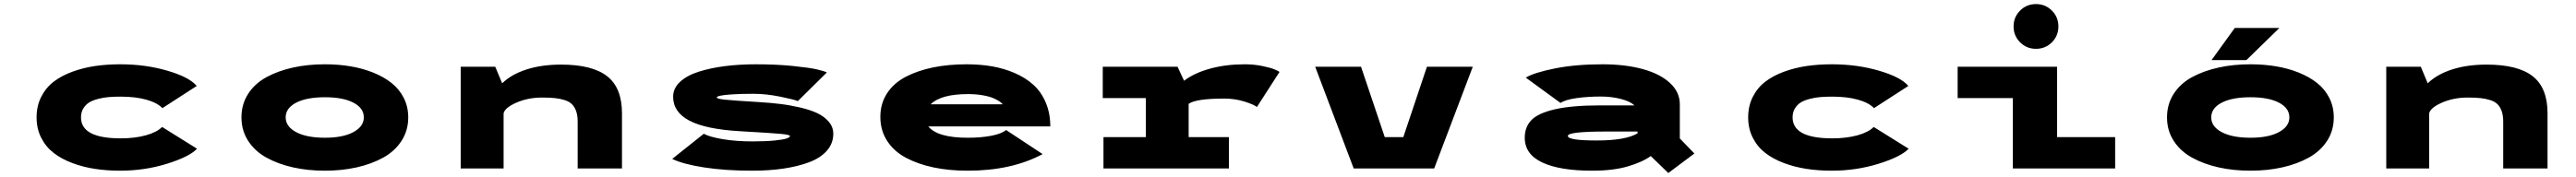

<svg xmlns="http://www.w3.org/2000/svg" viewBox="-20 -828 12640 870"><path d="M947 -97Q909.5 -57.5 799.8 -23.2Q690 11 569.5 11Q505 11 446.8 2.2Q388.5 -6.5 335.2 -26.5Q282 -46.5 243.5 -76.2Q205 -106 182.2 -150.8Q159.5 -195.5 159.5 -251Q159.5 -307 182.2 -352Q205 -397 243.5 -426.5Q282 -456 335.2 -475.5Q388.5 -495 446.5 -503.5Q504.5 -512 569.5 -512Q695 -512 802.5 -480.2Q910 -448.5 945.5 -405.5L777 -296.5Q751 -323.5 697.8 -338.2Q644.5 -353 572 -353Q540.5 -353 515 -351Q489.5 -349 462.8 -342.2Q436 -335.5 418.2 -324.8Q400.5 -314 389 -295.2Q377.5 -276.5 377.5 -251Q377.5 -148 572 -148Q642.5 -148 696.8 -163.2Q751 -178.5 775.5 -204Z M1574.5 11Q1491 11 1418.2 -5.2Q1345.5 -21.5 1288.2 -53Q1231 -84.5 1198 -135.5Q1165 -186.5 1165 -251Q1165 -316 1198 -367Q1231 -418 1288.2 -449Q1345.5 -480 1418 -496Q1490.5 -512 1574.5 -512Q1640.5 -512 1700.2 -502Q1760 -492 1812 -471Q1864 -450 1902 -419.8Q1940 -389.5 1961.8 -346.2Q1983.5 -303 1983.5 -251Q1983.5 -186.5 1950.5 -135.5Q1917.5 -84.5 1860.2 -53Q1803 -21.5 1730.2 -5.2Q1657.5 11 1574.5 11ZM1574.5 -151Q1663.5 -151 1714.5 -178.8Q1765.5 -206.5 1765.5 -251Q1765.5 -296.5 1714.8 -323.2Q1664 -350 1574.5 -350Q1484.5 -350 1433.2 -323.2Q1382 -296.5 1382 -251Q1382 -206 1433.5 -178.5Q1485 -151 1574.5 -151Z M2241 0V-500H2410.5L2444.5 -418.5Q2489.5 -462.5 2563.8 -486.5Q2638 -510.5 2733.5 -510.5Q2886.5 -510.5 2959.5 -453.5Q3032.5 -396.5 3032.5 -271V0H2815V-230Q2815 -260 2807.8 -281Q2800.5 -302 2787.5 -315.2Q2774.5 -328.5 2752 -335.8Q2729.5 -343 2703.5 -345.8Q2677.5 -348.5 2640 -348.5Q2572 -348.5 2515 -323.8Q2458 -299 2451.5 -271V0Z M3671 11Q3539.5 11 3435.8 -5Q3332 -21 3279 -47L3434 -170.5Q3462 -155 3526.5 -144Q3591 -133 3675 -133Q3739.5 -133 3782.8 -137.5Q3826 -142 3841.5 -147.8Q3857 -153.5 3857 -159Q3857 -165.5 3814.5 -169.8Q3772 -174 3612.5 -183Q3445 -192.5 3364.2 -234.5Q3283.5 -276.5 3283.5 -352.5Q3283.5 -394 3317.2 -425.5Q3351 -457 3409 -475.5Q3467 -494 3538 -503Q3609 -512 3690 -512Q3789 -512 3870.2 -503.8Q3951.5 -495.5 3987 -487.5Q4022.5 -479.5 4038 -472L3895.5 -331Q3878 -339 3808.5 -353Q3739 -367 3677.5 -367Q3616 -367 3573.8 -364.2Q3531.5 -361.5 3514.5 -357.5Q3497.5 -353.5 3497.5 -349Q3497.5 -342.5 3536.8 -338.2Q3576 -334 3701 -326.5Q3759.5 -323 3807.5 -317.2Q3855.5 -311.5 3906 -299.8Q3956.5 -288 3991 -271.8Q4025.5 -255.5 4047.5 -229.5Q4069.5 -203.5 4069.5 -170.5Q4069.5 -123 4037.8 -87Q4006 -51 3950 -30.2Q3894 -9.5 3824 0.8Q3754 11 3671 11Z M5097 -70.5Q4944.5 11 4729 11Q4638 11 4561.8 -5Q4485.5 -21 4426.2 -52.5Q4367 -84 4333.8 -135.5Q4300.5 -187 4300.5 -253.5Q4300.5 -319.5 4333.8 -370Q4367 -420.5 4426 -451Q4485 -481.5 4560.2 -496.8Q4635.5 -512 4724.5 -512Q4790 -512 4848.2 -502Q4906.5 -492 4959.8 -469Q5013 -446 5051.2 -411.5Q5089.5 -377 5112 -324.5Q5134.5 -272 5134.5 -206.5H4536Q4581 -151 4729 -151Q4795.5 -151 4845.5 -160.8Q4895.5 -170.5 4917.5 -189ZM4731 -365.5Q4598 -365.5 4547.5 -315.5H4900Q4898 -320.5 4887 -328.2Q4876 -336 4856.8 -344.8Q4837.5 -353.5 4804 -359.5Q4770.5 -365.5 4731 -365.5Z M5813.5 -154H6011V0H5395.5V-154H5603.5V-346H5392V-500H5759L5791 -431Q5840.5 -469 5918.2 -490.5Q5996 -512 6090 -512Q6134.5 -512 6175 -503.5Q6215.5 -495 6233.8 -487.5Q6252 -480 6259.5 -474.5L6148.5 -302Q6134.5 -314 6087.5 -328.8Q6040.5 -343.5 5988.5 -343.5Q5849 -343.5 5813.5 -317.5Z M6983 -500H7208L7018.5 0H6623.5L6434.5 -500H6659.5L6776 -154H6867Z M7844.5 -512Q7954.5 -512 8040 -489Q8125.5 -466 8174.8 -421Q8224 -376 8224 -315.5V-147.5L8295.5 -73.5L8167.5 22.5L8081.5 -61Q8041 -31.5 7969.2 -10.2Q7897.5 11 7794 11Q7634.5 11 7548.8 -29.5Q7463 -70 7463 -151Q7463 -204 7496 -238Q7529 -272 7612 -291Q7695 -310 7833 -310H8001.5Q7980 -330 7934.2 -341.8Q7888.5 -353.5 7836.5 -353.5Q7772.5 -353.5 7717.2 -345.8Q7662 -338 7638.5 -322L7468 -446.5Q7510 -471.5 7611.8 -491.8Q7713.5 -512 7844.5 -512ZM8016.5 -172.5V-181.5H7864Q7674.5 -181.5 7674.5 -160Q7674.5 -137.5 7816 -137.5Q7957.5 -137.5 8016.5 -172.5Z M9347 -97Q9309.5 -57.5 9199.8 -23.2Q9090 11 8969.5 11Q8905 11 8846.8 2.2Q8788.5 -6.5 8735.2 -26.5Q8682 -46.5 8643.5 -76.2Q8605 -106 8582.2 -150.8Q8559.5 -195.5 8559.5 -251Q8559.5 -307 8582.2 -352Q8605 -397 8643.5 -426.5Q8682 -456 8735.2 -475.5Q8788.5 -495 8846.5 -503.5Q8904.5 -512 8969.5 -512Q9095 -512 9202.5 -480.2Q9310 -448.5 9345.5 -405.5L9177 -296.5Q9151 -323.5 9097.8 -338.2Q9044.5 -353 8972 -353Q8940.5 -353 8915 -351Q8889.5 -349 8862.8 -342.2Q8836 -335.5 8818.2 -324.8Q8800.5 -314 8789 -295.2Q8777.5 -276.5 8777.5 -251Q8777.5 -148 8972 -148Q9042.5 -148 9096.8 -163.2Q9151 -178.5 9175.5 -204Z M10050 -620Q10018 -588 9972 -588Q9926 -588 9894 -620Q9862 -652 9862 -698Q9862 -744 9894 -776Q9926 -808 9972 -808Q10018 -808 10050 -776Q10082 -744 10082 -698Q10082 -652 10050 -620ZM10075.5 -154H10360.5V0H9858.5V-346H9587.5V-500H10075.5Z M10833.5 -532.5 10947.5 -690.5H11166.5L11004.5 -532.5ZM11024.5 11Q10941 11 10868.2 -5.2Q10795.5 -21.5 10738.2 -53Q10681 -84.5 10648 -135.5Q10615 -186.5 10615 -251Q10615 -316 10648 -367Q10681 -418 10738.2 -449Q10795.5 -480 10868 -496Q10940.5 -512 11024.5 -512Q11090.5 -512 11150.2 -502Q11210 -492 11262 -471Q11314 -450 11352 -419.8Q11390 -389.5 11411.8 -346.2Q11433.5 -303 11433.5 -251Q11433.5 -186.5 11400.5 -135.5Q11367.5 -84.5 11310.2 -53Q11253 -21.5 11180.2 -5.2Q11107.5 11 11024.5 11ZM11024.5 -151Q11113.5 -151 11164.5 -178.8Q11215.5 -206.5 11215.5 -251Q11215.5 -296.5 11164.8 -323.2Q11114 -350 11024.5 -350Q10934.5 -350 10883.2 -323.2Q10832 -296.5 10832 -251Q10832 -206 10883.5 -178.5Q10935 -151 11024.5 -151Z M11691 0V-500H11860.5L11894.5 -418.5Q11939.5 -462.5 12013.8 -486.5Q12088 -510.5 12183.5 -510.5Q12336.5 -510.5 12409.5 -453.5Q12482.5 -396.5 12482.5 -271V0H12265V-230Q12265 -260 12257.8 -281Q12250.5 -302 12237.5 -315.2Q12224.5 -328.5 12202 -335.8Q12179.5 -343 12153.5 -345.8Q12127.5 -348.5 12090 -348.5Q12022 -348.5 11965 -323.8Q11908 -299 11901.5 -271V0Z"/></svg>

Font: League Mono Extended ExtraBold
Style: Regular
Weight: 800
Width: 9
Designer: Tyler Finck
Foundry: The League of Moveable Type / Tyler Finck
Version: Version 2.210